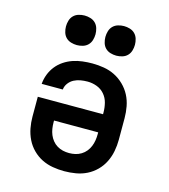

<svg xmlns="http://www.w3.org/2000/svg" viewBox="-113 -844 826 941"><g transform="rotate(15 300.0 -373.5)"><path d="M300 8Q271 8 241.5 3Q212 -2 186 -15Q160 -28 139 -49Q118 -70 105 -96.5Q92 -123 86.5 -152Q81 -181 81 -210V-311H412V-320Q412 -344 406 -368Q400 -392 384 -410.5Q368 -429 345 -437.5Q322 -446 298 -446Q280 -446 262.5 -443Q245 -440 229.5 -432Q214 -424 203 -409.5Q192 -395 190 -377H83Q85 -402 94 -425.5Q103 -449 118.5 -468.5Q134 -488 155 -502Q176 -516 199.5 -524Q223 -532 248 -535Q273 -538 298 -538Q327 -538 356.5 -533Q386 -528 412 -515Q438 -502 459.5 -481Q481 -460 494.5 -434Q508 -408 513.5 -378.5Q519 -349 519 -320V-210Q519 -181 513.5 -152Q508 -123 495 -96.5Q482 -70 461 -49Q440 -28 414 -15Q388 -2 358.5 3Q329 8 300 8ZM300 -84Q316 -84 331.5 -87.5Q347 -91 361 -99.5Q375 -108 385 -120.5Q395 -133 401 -147.5Q407 -162 409.5 -178Q412 -194 412 -210V-219H188V-210Q188 -194 190.5 -178Q193 -162 199 -147.5Q205 -133 215 -120.5Q225 -108 239 -99.5Q253 -91 268.5 -87.5Q284 -84 300 -84ZM400 -605Q385 -605 370 -609.5Q355 -614 344.5 -624.5Q334 -635 329.5 -650Q325 -665 325 -680Q325 -695 329.5 -710Q334 -725 344.5 -735.5Q355 -746 370 -750.5Q385 -755 400 -755Q415 -755 430 -750.5Q445 -746 455.5 -735.5Q466 -725 470.5 -710Q475 -695 475 -680Q475 -665 470.5 -650Q466 -635 455.5 -624.5Q445 -614 430 -609.5Q415 -605 400 -605ZM200 -605Q185 -605 170 -609.5Q155 -614 144.5 -624.5Q134 -635 129.5 -650Q125 -665 125 -680Q125 -695 129.5 -710Q134 -725 144.5 -735.5Q155 -746 170 -750.5Q185 -755 200 -755Q215 -755 230 -750.5Q245 -746 255.5 -735.5Q266 -725 270.5 -710Q275 -695 275 -680Q275 -665 270.5 -650Q266 -635 255.5 -624.5Q245 -614 230 -609.5Q215 -605 200 -605Z"/></g></svg>

Font: Iosevka Curly Slab SmBdEx
Style: Regular
Weight: 600
Width: 7
Monospace: yes
Designer: Belleve Invis
Foundry: Belleve Invis
Version: Version 11.1.0; ttfautohint (v1.8.3)